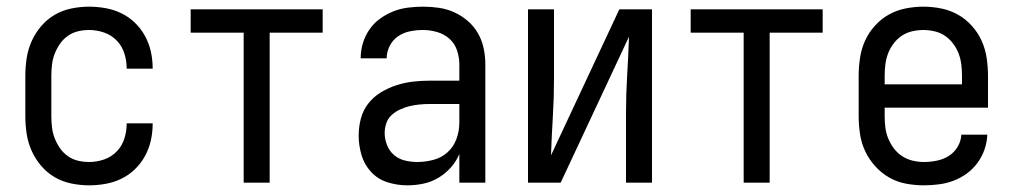

<svg xmlns="http://www.w3.org/2000/svg" viewBox="-20 -548 3040 576"><path d="M247 8Q221 8 194 2.5Q167 -3 144 -16.5Q121 -30 103.5 -50.5Q86 -71 75 -95.5Q64 -120 60 -146.5Q56 -173 56 -200V-320Q56 -347 60 -373.5Q64 -400 75 -424.5Q86 -449 103.5 -469.5Q121 -490 144 -503.5Q167 -517 194 -522.5Q221 -528 247 -528Q272 -528 297 -523.5Q322 -519 344.5 -508Q367 -497 385 -479.5Q403 -462 415 -440Q427 -418 432.5 -393.5Q438 -369 438 -344Q438 -344 438 -343.5Q438 -343 438 -342H360Q360 -342 360 -342.5Q360 -343 360 -343Q360 -366 353 -388Q346 -410 330 -426.5Q314 -443 292 -450.5Q270 -458 247 -458Q230 -458 213.5 -454Q197 -450 183 -440Q169 -430 159.5 -416Q150 -402 144 -386.5Q138 -371 136 -354Q134 -337 134 -320V-200Q134 -183 136 -166Q138 -149 144 -133.5Q150 -118 159.5 -104Q169 -90 183 -80Q197 -70 213.5 -66Q230 -62 247 -62Q270 -62 292 -69.5Q314 -77 330 -93.5Q346 -110 353 -132Q360 -154 360 -177Q360 -177 360 -177.5Q360 -178 360 -178H438Q438 -177 438 -176.5Q438 -176 438 -176Q438 -151 432.5 -126.5Q427 -102 415 -80Q403 -58 385 -40.5Q367 -23 344.5 -12Q322 -1 297 3.5Q272 8 247 8Z M711 0V-450H552V-520H948V-450H789V0Z M1202 8Q1172 8 1143 -1Q1114 -10 1093.5 -32Q1073 -54 1064.5 -83Q1056 -112 1056 -141Q1056 -167 1062.5 -192Q1069 -217 1084.5 -237Q1100 -257 1122 -270.5Q1144 -284 1168.5 -292Q1193 -300 1218 -303Q1243 -306 1269 -306H1358V-355Q1358 -376 1351 -397Q1344 -418 1328 -432Q1312 -446 1291 -452Q1270 -458 1249 -458Q1229 -458 1209.5 -454Q1190 -450 1174 -439Q1158 -428 1149 -410Q1140 -392 1140 -373Q1140 -373 1140 -373Q1140 -373 1140 -373Q1140 -373 1140 -373Q1140 -373 1140 -373Q1140 -373 1140 -373Q1140 -373 1140 -373H1062Q1062 -373 1062 -373Q1062 -373 1062 -373Q1062 -396 1068.5 -418Q1075 -440 1088 -459Q1101 -478 1119.5 -491.5Q1138 -505 1159 -513.5Q1180 -522 1203 -525Q1226 -528 1249 -528Q1273 -528 1297 -524.5Q1321 -521 1343 -511Q1365 -501 1383.5 -485Q1402 -469 1414 -448Q1426 -427 1431 -403Q1436 -379 1436 -355V0H1358V-86Q1349 -64 1332.5 -45.5Q1316 -27 1295 -14.5Q1274 -2 1250 3Q1226 8 1202 8ZM1232 -62Q1256 -62 1280.5 -68.5Q1305 -75 1323 -91.5Q1341 -108 1349.5 -131.5Q1358 -155 1358 -180V-236H1269Q1254 -236 1238.5 -234.5Q1223 -233 1208.5 -229.5Q1194 -226 1180 -219.5Q1166 -213 1155 -203Q1144 -193 1139 -178.5Q1134 -164 1134 -149Q1134 -131 1141 -113Q1148 -95 1162 -83Q1176 -71 1194.5 -66.5Q1213 -62 1232 -62Z M1564 0V-520H1642V-312Q1642 -254 1638.5 -197Q1635 -140 1633 -82L1838 -520H1936V0H1858V-208Q1858 -266 1861.5 -323Q1865 -380 1867 -438L1662 0Z M2211 0V-450H2052V-520H2448V-450H2289V0Z M2752 8Q2725 8 2698 3Q2671 -2 2647.5 -15.5Q2624 -29 2605.5 -49.5Q2587 -70 2575.5 -94.5Q2564 -119 2560 -146Q2556 -173 2556 -200V-320Q2556 -347 2560 -374Q2564 -401 2575 -425.5Q2586 -450 2604.5 -470.5Q2623 -491 2646 -504Q2669 -517 2696 -522.5Q2723 -528 2750 -528Q2777 -528 2804 -522.5Q2831 -517 2854 -504Q2877 -491 2895.5 -470.5Q2914 -450 2925 -425.5Q2936 -401 2940 -374Q2944 -347 2944 -320V-225H2634V-200Q2634 -183 2636 -166Q2638 -149 2644.5 -133Q2651 -117 2661.5 -103Q2672 -89 2686.5 -79.5Q2701 -70 2718 -66Q2735 -62 2752 -62Q2771 -62 2790.5 -66Q2810 -70 2826 -80Q2842 -90 2852.5 -107Q2863 -124 2864 -144H2942Q2941 -121 2933.5 -99.5Q2926 -78 2912.5 -59.5Q2899 -41 2880.5 -27.5Q2862 -14 2841 -6Q2820 2 2797 5Q2774 8 2752 8ZM2866 -295V-320Q2866 -337 2864 -354Q2862 -371 2856 -387Q2850 -403 2839.5 -417Q2829 -431 2815 -440.5Q2801 -450 2784 -454Q2767 -458 2750 -458Q2733 -458 2716 -454Q2699 -450 2685 -440.5Q2671 -431 2660.5 -417Q2650 -403 2644 -387Q2638 -371 2636 -354Q2634 -337 2634 -320V-295Z"/></svg>

Font: Zed Sans
Style: Regular
Weight: 400
Designer: Belleve Invis
Foundry: Belleve Invis
Version: Version 1.0.0; ttfautohint (v1.8.4)